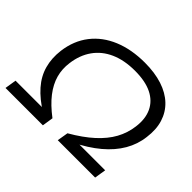

<svg xmlns="http://www.w3.org/2000/svg" viewBox="-153 -946 1177 1177"><g transform="rotate(45 435.5 -357.0)"><path d="M8 0 20 -75H279V-55Q204 -101 158 -153.5Q112 -206 95 -268Q78 -330 87 -401Q100 -500 154.5 -570Q209 -640 298 -677Q387 -714 503 -714Q589 -714 655 -692.5Q721 -671 764 -630Q807 -589 825 -531Q843 -473 833 -400Q825 -330 789 -268Q753 -206 689.5 -152.5Q626 -99 536 -55L540 -75H797L785 0H461L473 -72Q558 -121 614.5 -172.5Q671 -224 701.5 -279.5Q732 -335 740 -398Q750 -472 725 -525.5Q700 -579 642.5 -607.5Q585 -636 495 -636Q403 -636 335.5 -606Q268 -576 228 -519.5Q188 -463 178 -385Q170 -328 184.5 -275.5Q199 -223 238 -172.5Q277 -122 343 -72L332 0Z"/></g></svg>

Font: Nunito Sans 10pt SemiExpanded
Style: Italic
Weight: 400
Width: 6
Italic angle: -9°
Designer: Vernon Adams
Foundry: Vernon Adams
Version: Version 3.101;gftools[0.9.27]